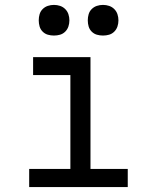

<svg xmlns="http://www.w3.org/2000/svg" viewBox="-20 -763 640 783"><path d="M99 0V-74H267V-457H115V-530H349V-74H501V0ZM400 -618Q387 -618 375 -621.5Q363 -625 354 -634Q345 -643 341.5 -655Q338 -667 338 -680Q338 -693 341.5 -705Q345 -717 354 -726Q363 -735 375 -739Q387 -743 400 -743Q413 -743 425 -739Q437 -735 446 -726Q455 -717 459 -705Q463 -693 463 -680Q463 -667 459 -655Q455 -643 446 -634Q437 -625 425 -621.5Q413 -618 400 -618ZM200 -618Q187 -618 175 -621.5Q163 -625 154 -634Q145 -643 141.5 -655Q138 -667 138 -680Q138 -693 141.5 -705Q145 -717 154 -726Q163 -735 175 -739Q187 -743 200 -743Q213 -743 225 -739Q237 -735 246 -726Q255 -717 259 -705Q263 -693 263 -680Q263 -667 259 -655Q255 -643 246 -634Q237 -625 225 -621.5Q213 -618 200 -618Z"/></svg>

Font: Iosevka Slab Extended
Style: Regular
Weight: 400
Width: 7
Monospace: yes
Designer: Belleve Invis
Foundry: Belleve Invis
Version: Version 11.1.1; ttfautohint (v1.8.3)